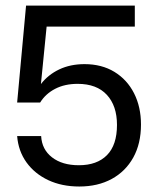

<svg xmlns="http://www.w3.org/2000/svg" viewBox="-20 -672 576 700"><path d="M406.5 -216.6Q406.5 -286.3 369.5 -326.3Q332.5 -366.3 263.2 -366.3Q215.9 -366.3 181 -348.1Q146.1 -330 126.4 -298.3H42.5L75 -651.5H471.5V-575.1H150L129.2 -365.6Q155.5 -399.7 196.1 -419Q236.7 -438.2 288 -438.2Q350.9 -438.2 397.1 -410Q443.4 -381.7 468.7 -332Q494 -282.2 494 -217.9Q494 -148.4 465.9 -97.7Q437.7 -47 387.2 -19.5Q336.6 8 269.1 8Q205.5 8 156 -15.2Q106.5 -38.5 76.6 -79.9Q46.8 -121.4 42.5 -176H130Q132.6 -127.1 169.7 -98.4Q206.7 -69.6 267.5 -69.6Q333.8 -69.6 370.1 -106.5Q406.5 -143.4 406.5 -216.6Z"/></svg>

Font: Overused Grotesk Light
Style: Regular
Weight: 300
Designer: RandomMaerks
Version: Version 0.005